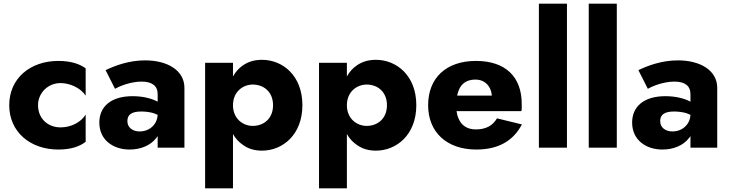

<svg xmlns="http://www.w3.org/2000/svg" viewBox="-20 -800 3959 1040"><path d="M186 -230C186 -297 240 -350 308 -350C357 -350 416 -325 444 -282V-430C412 -453 365 -470 296 -470C143 -470 30 -375 30 -230C30 -86 143 10 296 10C365 10 412 -7 444 -32V-179C417 -136 363 -110 308 -110C240 -110 186 -157 186 -230Z M603 -319C623 -331 685 -358 747 -358C804 -358 834 -335 834 -290V-249C833 -250 832 -250 831 -251C799 -267 754 -279 698 -279C583 -279 518 -224 518 -136C518 -41 594 10 682 10C741 10 794 -11 826 -52C829 -55 831 -59 834 -63V0H979V-324C979 -419 887 -473 766 -473C679 -473 604 -445 552 -420ZM670 -144C670 -178 692 -196 745 -196C768 -196 791 -193 812 -187C819 -184 827 -181 834 -178C833 -160 828 -145 820 -132C801 -103 771 -88 736 -88C700 -88 670 -108 670 -144Z M1242 220V-74C1256 -49 1274 -30 1296 -15C1325 6 1359 16 1399 16C1511 16 1618 -70 1618 -230C1618 -391 1511 -476 1399 -476C1359 -476 1325 -466 1296 -446C1274 -431 1256 -411 1242 -386V-460H1091V220ZM1459 -230C1459 -158 1409 -118 1349 -118C1297 -118 1242 -156 1242 -230C1242 -304 1297 -342 1349 -342C1409 -342 1459 -302 1459 -230Z M1859 220V-74C1873 -49 1891 -30 1913 -15C1942 6 1976 16 2016 16C2128 16 2235 -70 2235 -230C2235 -391 2128 -476 2016 -476C1976 -476 1942 -466 1913 -446C1891 -431 1873 -411 1859 -386V-460H1708V220ZM2076 -230C2076 -158 2026 -118 1966 -118C1914 -118 1859 -156 1859 -230C1859 -304 1914 -342 1966 -342C2026 -342 2076 -302 2076 -230Z M2560 10C2677 10 2759 -35 2807 -126L2672 -159C2649 -119 2611 -99 2558 -99C2511 -99 2479 -120 2463 -160C2458 -171 2455 -184 2453 -198H2804C2807 -207 2806 -222 2806 -237C2806 -385 2717 -470 2558 -470C2397 -470 2299 -378 2299 -230C2299 -84 2400 10 2560 10ZM2456 -282C2458 -291 2461 -300 2464 -309C2479 -349 2510 -369 2555 -369C2591 -369 2618 -352 2633 -323C2639 -311 2643 -297 2644 -282Z M2899 -780V0H3051V-780Z M3169 -780V0H3321V-780Z M3489 -319C3509 -331 3571 -358 3633 -358C3690 -358 3720 -335 3720 -290V-249C3719 -250 3718 -250 3717 -251C3685 -267 3640 -279 3584 -279C3469 -279 3404 -224 3404 -136C3404 -41 3480 10 3568 10C3627 10 3680 -11 3712 -52C3715 -55 3717 -59 3720 -63V0H3865V-324C3865 -419 3773 -473 3652 -473C3565 -473 3490 -445 3438 -420ZM3556 -144C3556 -178 3578 -196 3631 -196C3654 -196 3677 -193 3698 -187C3705 -184 3713 -181 3720 -178C3719 -160 3714 -145 3706 -132C3687 -103 3657 -88 3622 -88C3586 -88 3556 -108 3556 -144Z"/></svg>

Font: Jost
Style: Bold
Weight: 700
Version: Version 3.710